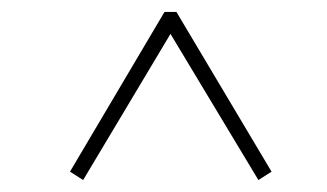

<svg xmlns="http://www.w3.org/2000/svg" viewBox="-20 -516 546 321"><path d="M97 -229 255 -496H275L434 -229L412 -215L255 -476H275L119 -215Z"/></svg>

Font: Source Serif 4 48pt Light
Style: Italic
Weight: 300
Italic angle: -12°
Designer: Frank Grießhammer
Foundry: Adobe Systems Incorporated
Version: Version 4.004;hotconv 1.0.116;makeotfexe 2.5.65601